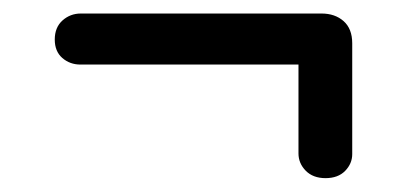

<svg xmlns="http://www.w3.org/2000/svg" viewBox="-20 -445 616 284"><path d="M61 -386.5Q61 -404.5 72.5 -414.8Q84 -425 99.5 -425H455.5Q475.5 -425 488.2 -413.8Q501 -402.5 501 -381V-217Q501 -203 490.5 -192.2Q480 -181.5 461.5 -181.5Q443 -181.5 432.2 -192.5Q421.5 -203.5 421.5 -218V-349.5H99Q83.5 -349.5 72.2 -359.2Q61 -369 61 -386.5Z"/></svg>

Font: Fraunces 9pt S050 SemiBold
Style: Regular
Weight: 600
Version: Version 1.000; ttfautohint (v1.8.3)